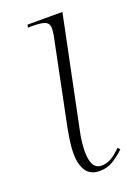

<svg xmlns="http://www.w3.org/2000/svg" viewBox="-112 -586 462 646"><g transform="rotate(-20 119.0 -263.0)"><path d="M132 10Q98 10 83 -13.5Q68 -37 68 -74Q68 -100 73 -131Q78 -162 84 -190L142 -474Q144 -489 144 -497Q144 -513 132 -519.5Q120 -526 86 -526H69L71 -536H196L115 -143Q110 -121 108 -101.5Q106 -82 106 -69Q106 -5 143 -5Q163 -5 179.5 -15Q196 -25 214 -43L221 -35Q201 -16 180 -3Q159 10 132 10Z"/></g></svg>

Font: Noto Serif Display SemiCondensed ExtraLight
Style: Italic
Weight: 200
Width: 4
Italic angle: -12°
Designer: Monotype Design Team
Foundry: Monotype Imaging Inc.
Version: Version 2.009